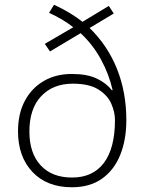

<svg xmlns="http://www.w3.org/2000/svg" viewBox="-20 -780 611 810"><path d="M208 -760Q279 -727 328 -688L439 -755L460 -723L358 -662Q434 -588 473.5 -489.5Q513 -391 513 -273Q513 -190 487 -126Q461 -62 410 -26Q359 10 283 10Q178 10 117 -54.5Q56 -119 56 -226Q56 -301 85 -355Q114 -409 165 -438.5Q216 -468 283 -468Q347 -468 387.5 -449Q428 -430 452 -399L455 -400Q440 -467 405.5 -530Q371 -593 320 -640L191 -563L169 -595L289 -665Q268 -682 241.5 -697.5Q215 -713 187 -726ZM287 -427Q204 -427 154 -374.5Q104 -322 104 -225Q104 -134 151.5 -82.5Q199 -31 284 -31Q372 -31 418.5 -93Q465 -155 465 -274Q465 -307 449.5 -342.5Q434 -378 395 -402.5Q356 -427 287 -427Z"/></svg>

Font: Noto Kufi Arabic ExtraLight
Style: Regular
Weight: 200
Designer: Monotype Design Team, David Williams, Khaled Hosny
Foundry: Google LLC
Version: Version 2.109; ttfautohint (v1.8.4.7-5d5b)